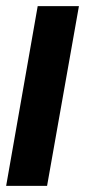

<svg xmlns="http://www.w3.org/2000/svg" viewBox="-60 -604 276 624"><path d="M-40 0 62.5 -584H196.5L93 0Z"/></svg>

Font: Anybody UltraCondensed Regular
Style: Bold Italic
Weight: 700
Width: 1
Italic angle: -10°
Designer: Tyler Finck
Foundry: Etcetera Type Company
Version: Version 1.010; ttfautohint (v1.8.3) -l 8 -r 50 -G 200 -x 14 